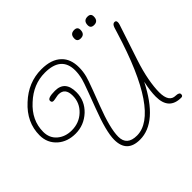

<svg xmlns="http://www.w3.org/2000/svg" viewBox="-230 -1034 1292 1292"><g transform="rotate(-45 415.5 -388.0)"><path d="M418 30Q294 30 294 -93Q294 -170 355 -329Q381 -398 396 -438.5Q411 -479 418.5 -500.5Q426 -522 429 -534Q434 -554 436.5 -573Q439 -592 439 -608Q439 -742 283 -742Q173 -742 85 -660Q-6 -578 -6 -468Q-6 -409 35 -374Q76 -339 137 -339Q208 -339 257 -385Q307 -432 307 -500Q307 -574 245 -574Q236 -574 217.5 -570Q199 -566 190 -566Q174 -566 174 -584Q174 -608 245 -608Q341 -608 341 -499Q341 -418 281 -361Q220 -305 140 -305Q64 -305 14 -348Q-40 -395 -40 -469Q-40 -592 61 -684Q158 -775 283 -775Q378 -775 427 -727Q472 -684 472 -605Q472 -566 462 -527Q459 -514 451 -491.5Q443 -469 428.5 -429.5Q414 -390 388 -323Q328 -167 328 -88Q328 -4 423 -4Q529 -4 628.5 -149.5Q728 -295 817 -586L829 -625Q838 -652 855 -652Q871 -652 871 -635Q871 -631 870.5 -626.5Q870 -622 868 -616L784 -362Q758 -283 746 -218Q734 -153 734 -105Q734 -10 797 -10Q830 -9 830 9Q830 26 814 26Q697 26 697 -100Q697 -126 701 -157.5Q705 -189 713 -226Q583 30 418 30ZM745 -734Q713 -734 713 -763Q713 -806 753 -806Q784 -806 784 -777Q784 -734 745 -734ZM618 -734Q586 -734 586 -763Q586 -806 626 -806Q657 -806 657 -777Q657 -734 618 -734Z"/></g></svg>

Font: Send Flowers
Style: Regular
Weight: 400
Designer: Robert E. Leuschke
Foundry: Robert E. Leuschke
Version: Version 1.010; ttfautohint (v1.8.4.7-5d5b)